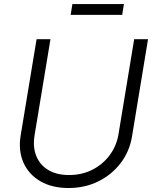

<svg xmlns="http://www.w3.org/2000/svg" viewBox="-20 -922 765 953"><path d="M320.3 11.2Q237.3 11.2 179.4 -22.9Q121.6 -57.1 95.9 -116.2Q70.3 -175.3 82.5 -249.5L161.6 -727.5H230.5L151.4 -249.5Q142.1 -191.9 160.2 -147.5Q178.2 -103 220 -78.1Q261.7 -53.2 322.8 -53.2Q386.2 -53.2 438 -79.3Q489.7 -105.5 523.9 -151.1Q558.1 -196.8 567.9 -254.4L646 -727.5H714.8L635.3 -245.1Q623 -170.4 578.9 -112.5Q534.7 -54.7 468 -21.7Q401.4 11.2 320.3 11.2ZM595.2 -901.9 586.4 -848.1H330.6L339.4 -901.9Z"/></svg>

Font: Inter 18pt Light
Style: Italic
Weight: 300
Italic angle: -9.3988°
Designer: Rasmus Andersson
Foundry: rsms
Version: Version 4.001;git-66647c0bb